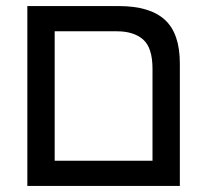

<svg xmlns="http://www.w3.org/2000/svg" viewBox="-20 -612 692 632"><path d="M70 0V-592H371Q473 -592 522.5 -547Q572 -502 572 -403V0ZM160 -83H482V-385Q482 -455 451 -482Q420 -509 365 -509H160Z"/></svg>

Font: Go Noto Kurrent-Regular
Style: Regular
Weight: 400
Designer: Monotype Design Team
Foundry: Monotype Imaging Inc.
Version: Version 2.012; ttfautohint (v1.8.4.7-5d5b)